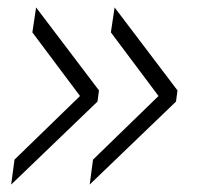

<svg xmlns="http://www.w3.org/2000/svg" viewBox="-20 -496 529 516"><path d="M221 0 230 -67 406 -238 278 -409 288 -476 457 -253 453 -223ZM10 0 19 -67 195 -238 67 -409 77 -476 246 -253 242 -223Z"/></svg>

Font: Mohave Light
Style: Italic
Weight: 300
Italic angle: -8°
Designer: Gumpita Rahayu
Foundry: Tokotype
Version: Version 2.003